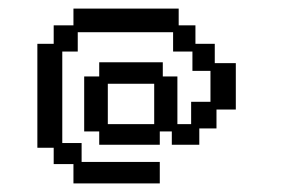

<svg xmlns="http://www.w3.org/2000/svg" viewBox="-20 -495 655 447"><path d="M151 -68V-113H105V-151H67V-393H105V-436H151V-475H396V-436H435V-393H480V-348H529V-240H484V-196H444V-158H380V-189H352V-158H211V-189H176V-317H211V-350H359V-317H393V-206H425V-258H470V-330H428V-375H383V-420H161V-375H125V-162H170V-118H352V-68ZM231 -206H339V-300H231Z"/></svg>

Font: Pixelify Sans Medium
Style: Regular
Weight: 500
Designer: Stefie Justprince
Foundry: Typecalism Foundryline
Version: Version 1.000;February 13, 2025;FontCreator 15.0.0.3015 64-b